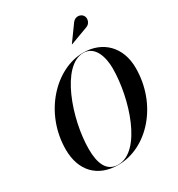

<svg xmlns="http://www.w3.org/2000/svg" viewBox="-228 -1133 1190 1287"><g transform="rotate(-30 367.0 -489.5)"><path d="M581 -896C612.5 -905.5 625 -944 609.5 -968.5C596 -990.5 554.5 -1001 529.5 -967L442 -846L443 -845ZM309 10C532 10 734 -212 734 -495C734 -658 629.5 -760 479 -760C266 -760 54 -538 54 -255C54 -92 148.5 10 309 10ZM479 -758C570.5 -758 599 -654.5 599 -570C599 -338 488 8 309 8C217.5 8 189 -75.5 189 -180C189 -412 310 -758 479 -758Z"/></g></svg>

Font: Bodoni* 96pt Medium
Style: Italic
Weight: 500
Italic angle: -13°
Version: Version 2.3